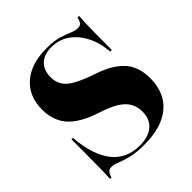

<svg xmlns="http://www.w3.org/2000/svg" viewBox="-165 -700 829 829"><g transform="rotate(-45 249.5 -285.0)"><path d="M248.4 11.3Q198.4 11.3 166.5 2.8Q134.7 -5.6 114.5 -13.7Q94.4 -21.8 79.8 -21.8Q67.7 -21.8 60.5 -14.5Q53.2 -7.3 48.4 10.5H39.5Q41.1 -12.1 41.5 -41.5Q41.9 -71 42.3 -116.1Q42.7 -161.3 42.7 -228.2H51.6Q60.5 -116.1 106 -58.1Q151.6 0 232.3 0Q285.5 0 314.9 -25Q344.4 -50 344.4 -96Q344.4 -125.8 331 -149.2Q317.7 -172.6 288.3 -190.7Q258.9 -208.9 210.5 -224.2Q152.4 -242.7 115.3 -268.1Q78.2 -293.5 60.9 -328.2Q43.5 -362.9 43.5 -407.3Q43.5 -489.5 96.8 -535.9Q150 -582.3 244.4 -582.3Q290.3 -582.3 319.4 -573.4Q348.4 -564.5 367.3 -556Q386.3 -547.6 402.4 -547.6Q415.3 -547.6 422.2 -555.2Q429 -562.9 433.1 -581.5H442.7Q441.1 -562.1 440.3 -538.7Q439.5 -515.3 439.1 -477.4Q438.7 -439.5 438.7 -377.4H429Q424.2 -436.3 401.6 -479.4Q379 -522.6 343.5 -546.8Q308.1 -571 262.9 -571Q217.7 -571 193.1 -547.2Q168.5 -523.4 168.5 -480.6Q168.5 -452.4 181.5 -431.5Q194.4 -410.5 224.2 -393.5Q254 -376.6 304 -358.9Q362.9 -340.3 399.6 -314.9Q436.3 -289.5 453.2 -255.2Q470.2 -221 470.2 -175.8Q470.2 -85.5 412.9 -37.1Q355.6 11.3 248.4 11.3Z"/></g></svg>

Font: Playfair 144pt SemiCondensed Black
Style: Regular
Weight: 900
Width: 4
Designer: Claus Eggers Sørensen
Foundry: Claus Eggers Sørensen
Version: Version 2.203